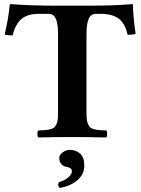

<svg xmlns="http://www.w3.org/2000/svg" viewBox="-20 -673 692 943"><path d="M321.8 63Q351.6 63 372.8 80.8Q394 98.6 394 141.1Q394 182.6 360.4 211.7Q326.7 240.7 273.9 250Q261.7 242.7 268.1 222.2Q296.9 213.9 314.9 198.5Q333 183.1 333 168.9Q333 163.1 331.1 159.2Q329.1 155.3 324.7 152.8Q320.3 150.4 317.9 149.2Q315.4 147.9 309.6 147L304.2 146Q271 138.7 271 101.1Q271 88.4 287.8 75.7Q304.7 63 321.8 63ZM404.8 -123Q404.8 -101.6 406.2 -87.6Q407.7 -73.7 412.6 -63.2Q417.5 -52.7 423.1 -47.4Q428.7 -42 441.4 -38.6Q454.1 -35.2 466.6 -34.2Q479 -33.2 502 -32.2Q506.3 -27.8 506.3 -15.1Q506.3 -2.4 502 2Q402.3 0 333 0Q265.6 0 168 2Q163.6 -2.4 163.6 -15.1Q163.6 -27.8 168 -32.2Q190.9 -33.2 203.4 -34.2Q215.8 -35.2 228.5 -38.6Q241.2 -42 246.8 -47.4Q252.4 -52.7 257.3 -63.2Q262.2 -73.7 263.7 -87.6Q265.1 -101.6 265.1 -123V-505.9Q265.1 -555.2 254.6 -580.1Q244.1 -605 217.8 -605H168.9Q117.7 -605 87.2 -581.1Q56.6 -557.1 42 -499Q15.1 -499 2.9 -503.9Q22.5 -586.4 27.8 -649.9Q27.8 -652.8 32.2 -652.8Q133.8 -645 265.1 -645H405.8Q538.6 -645 629.9 -652.8Q630.9 -652.8 631.8 -651.6Q632.8 -650.4 632.8 -649.9Q634.3 -585.9 646 -506.8Q634.8 -502 606.9 -502Q594.2 -558.6 562.7 -581.8Q531.2 -605 473.1 -605H451.2Q425.3 -605 415 -579.6Q404.8 -554.2 404.8 -502.9Z"/></svg>

Font: Linux Libertine G
Style: Bold
Weight: 700
Designer: Philipp H. Poll
Foundry: Philipp H. Poll
Version: Version 5.0.3